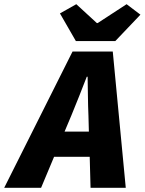

<svg xmlns="http://www.w3.org/2000/svg" viewBox="-70 -896 690 916"><path d="M270 -344 238 -268H354L352 -344Q350 -391 349.5 -436Q349 -481 348 -530H344Q326 -484 308 -438Q290 -392 270 -344ZM-50 0 276 -650H468L530 0H362L358 -148H188L126 0ZM292 -700 216 -832 294 -876 392 -786H396L534 -876L600 -826L480 -700Z"/></svg>

Font: Source Code Pro Black
Style: Italic
Weight: 900
Italic angle: -11°
Monospace: yes
Designer: Paul D. Hunt, Teo Tuominen
Foundry: Adobe Systems Incorporated
Version: Version 1.050;PS 1.000;hotconv 16.6.51;makeotf.lib2.5.65220